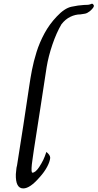

<svg xmlns="http://www.w3.org/2000/svg" viewBox="-20 -1027 531 1045"><path d="M479 -1006.7Q485.6 -1007.7 490.3 -998.2Q494.9 -988.7 469.2 -966.2Q454.9 -954.9 442.8 -952.6Q430.8 -950.3 417.9 -948.7Q390.3 -948.7 363.1 -935.6Q335.9 -922.6 314.4 -894.9Q287.2 -848.7 265.4 -784.9Q243.6 -721 233.8 -661.5Q217.9 -556.4 199.2 -435.4Q180.5 -314.4 164.1 -209.7Q160 -182.1 157.4 -162.8Q154.9 -143.6 153.3 -132.3Q148.7 -87.2 156.4 -87.2Q172.8 -87.2 193.3 -117.9Q206.7 -138.5 215.4 -156.4Q224.1 -174.4 232.3 -200Q253.3 -183.6 253.3 -167.7Q251.3 -146.7 236.2 -118.5Q221 -90.3 196.4 -63.1Q143.6 -1.5 106.7 -1.5Q64.1 -1.5 66.2 -79Q67.7 -90.3 68.5 -102.3Q69.2 -114.4 72.8 -127.2Q90.3 -235.9 107.2 -346.2Q124.1 -456.4 140 -564.1Q145.1 -600 154.1 -646.7Q163.1 -693.3 179 -744.1Q194.9 -794.9 221.8 -844.9Q248.7 -894.9 288.7 -936.9Q330.8 -982.1 368.7 -990.3Q406.7 -998.5 436.9 -1000Q450.3 -1000 458.2 -1000.8Q466.2 -1001.5 470.8 -1003.6Q477.4 -1005.1 479 -1006.7Z"/></svg>

Font: MM Jasmine
Style: Regular
Weight: 400
Designer: Khon Soe Zaw Thu
Version: Version 1.00 July 11, 2016, initial release